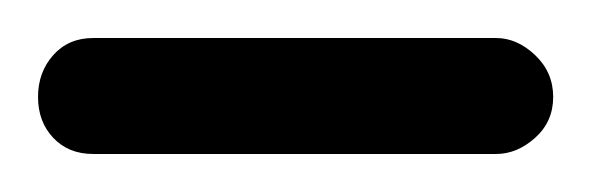

<svg xmlns="http://www.w3.org/2000/svg" viewBox="-20 -709 311 101"><path d="M29 -628Q16 -628 8 -636.5Q0 -645 0 -658Q0 -671 8 -680Q16 -689 29 -689H241Q252 -689 261.5 -680Q271 -671 271 -658Q271 -645 261.5 -636.5Q252 -628 241 -628Z"/></svg>

Font: Dosis Medium
Style: Regular
Weight: 500
Designer: EdgarTolentino, PabloImpallari, IginoMarini
Foundry: EdgarTolentino, PabloImpallari, IginoMarini
Version: Version 3.001; ttfautohint (v1.8.2)